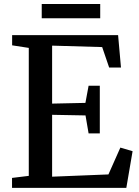

<svg xmlns="http://www.w3.org/2000/svg" viewBox="-20 -914 674 934"><path d="M120 -58.5V-681L39 -693.5V-743H554.5L568.5 -585.5H511L477 -685L233.5 -692V-410L395.5 -413.5L411 -497H465.5V-265H411L396 -352.5L233.5 -355.5V-54.5L507.5 -65.5L565.5 -196L625 -178.5L594.5 0H38.5V-48.5ZM467.5 -894.5V-825H183V-894.5Z"/></svg>

Font: Merriweather 28pt Medium
Style: Regular
Weight: 500
Version: Version 2.100